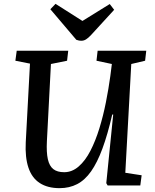

<svg xmlns="http://www.w3.org/2000/svg" viewBox="-20 -965 805 999"><path d="M632 -66 717 -53 710 0H540L533 -12L569 -369H564Q540 -265 513 -192Q486 -119 454 -73.5Q422 -28 381.5 -7Q341 14 290 14Q228 14 187 -12.5Q146 -39 128 -92.5Q110 -146 114 -225L136 -634L60 -649L67 -701H335L329 -649L245 -632L224 -230Q221 -172 229 -136.5Q237 -101 257.5 -85Q278 -69 314 -69Q355 -69 389.5 -99Q424 -129 450.5 -180.5Q477 -232 497 -297Q517 -362 531 -432.5Q545 -503 554 -569L562 -632L482 -649L488 -701H741L735 -649L663 -632ZM242 -917 269 -945 409 -856 551 -944 574 -914 454 -783Q439 -767 427.5 -760Q416 -753 404 -753Q395 -753 389 -754.5Q383 -756 377 -758Z"/></svg>

Font: Literata Medium
Style: Italic
Weight: 500
Italic angle: -2°
Designer: Latin by Veronika Burian and Jose Scaglione. Greek by Irene Vlachou. Cyrillic by Vera Evstafieva
Foundry: TypeTogether
Version: Version 3.103;gftools[0.9.29]